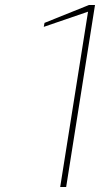

<svg xmlns="http://www.w3.org/2000/svg" viewBox="-20 -752 402 772"><path d="M222 0 334 -705 156 -644 159 -660 338 -732H362L246 0Z"/></svg>

Font: Exo Thin Thin
Style: Italic
Weight: 250
Italic angle: -9°
Version: Version 2.000